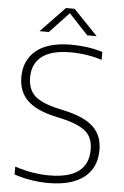

<svg xmlns="http://www.w3.org/2000/svg" viewBox="-62 -988 672 1041"><g transform="rotate(5 274.0 -467.0)"><path d="M240.5 9Q196.5 9 148.2 1.5Q100 -6 55 -21.5V-64Q105 -47.5 152.5 -40Q200 -32.5 242 -32.5Q454.5 -32.5 454.5 -191.5Q454.5 -257.5 413.5 -291.5Q372.5 -325.5 279 -346.5L243 -354.5Q142 -377.5 93.8 -425Q45.5 -472.5 45.5 -551.5Q45.5 -642.5 109.8 -695.8Q174 -749 301.5 -749Q345 -749 389 -742.8Q433 -736.5 471 -724.5V-681.5Q388.5 -707.5 300 -707.5Q196 -707.5 144.5 -667.5Q93 -627.5 93 -554Q93 -489 130 -454Q167 -419 256.5 -398.5L292.5 -390.5Q403 -366 452.5 -319Q502 -272 502 -193.5Q502 -95.5 434 -43.2Q366 9 240.5 9ZM122 -807 254 -944.5H301L433 -807H382L277.5 -918.5L173 -807Z"/></g></svg>

Font: Encode Sans SmExp XLt
Style: Regular
Weight: 200
Width: 6
Designer: Multiple Designers
Foundry: Impallari Type
Version: Version 3.002; ttfautohint (v1.8.3) -l 8 -r 50 -G 200 -x 14 